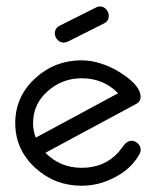

<svg xmlns="http://www.w3.org/2000/svg" viewBox="-20 -592 496 612"><path d="M326.7 -541.3Q326.7 -524.4 310.5 -516.8L196.5 -459.5Q189.5 -456.3 182.6 -456.3Q171.4 -456.3 163.1 -465.3Q154.8 -474.4 154.8 -485.8Q154.8 -502.7 171.1 -510.5L284.9 -567.6Q291.7 -571.5 298.8 -571.5Q310.3 -571.5 318.5 -562.3Q326.7 -553 326.7 -541.3ZM428.5 -114.7Q428.5 -107.4 423.6 -99.1Q397.9 -53.2 345 -26.4Q295.4 0 240.2 0Q154.8 0 92.8 -56.6Q28.6 -115.2 28.6 -199.7Q28.6 -284.4 92.8 -343Q154.8 -399.7 240.2 -399.7Q271.7 -399.7 305.4 -388.4Q343.8 -376 381.1 -348.6Q428.2 -314 428.2 -283.4Q428.2 -268.1 413.3 -260.3L124.8 -105Q171.9 -57.1 240.2 -57.1Q313.7 -57.1 358.9 -108.2Q364.5 -115.2 375.2 -129.3Q386 -143.3 398.9 -143.3Q410.2 -143.3 419.3 -134.8Q428.5 -126.2 428.5 -114.7ZM356.4 -294.7Q310.3 -342.5 240.2 -342.5Q179.2 -342.5 133.3 -302.5Q85.4 -261 85.4 -199.7Q85.4 -175.3 94 -153.3Z"/></svg>

Font: EnergyBar
Style: Regular
Weight: 400
Italic angle: -10°
Version: 1.0 2000-03-28